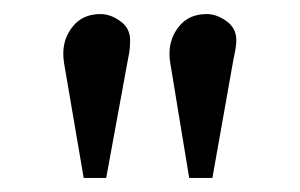

<svg xmlns="http://www.w3.org/2000/svg" viewBox="-20 -802 426 273"><path d="M99 -549 72 -707Q71 -712 70.5 -717Q70 -722 70 -726Q70 -748 84 -765Q98 -782 123 -782Q137 -782 151 -772Q165 -762 165 -745Q165 -740 164.5 -733.5Q164 -727 162 -718L131 -549ZM249 -549 223 -707Q222 -712 221.5 -717Q221 -722 221 -726Q221 -748 235 -765Q249 -782 274 -782Q288 -782 302 -772Q316 -762 316 -745Q316 -740 315 -733.5Q314 -727 312 -718L282 -549Z"/></svg>

Font: Literata 18pt
Style: Regular
Weight: 400
Designer: Latin by Veronika Burian and Jose Scaglione. Greek by Irene Vlachou. Cyrillic by Vera Evstafieva.
Foundry: TypeTogether
Version: Version 3.103;gftools[0.9.29]